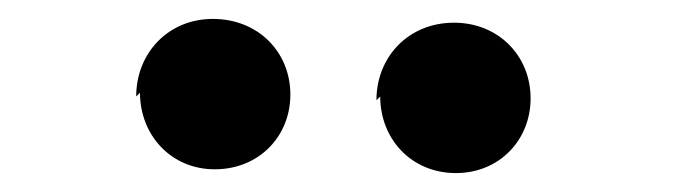

<svg xmlns="http://www.w3.org/2000/svg" viewBox="-20 -841 716 203"><path d="M128 -743C128 -698 161 -662 207 -662C254 -662 287 -697 287 -741C287 -786 253 -821 205 -821C158 -821 124 -785 124 -739ZM382 -739C382 -694 415 -658 462 -658C508 -658 541 -693 541 -737C541 -782 507 -817 460 -817C412 -817 378 -781 378 -735Z"/></svg>

Font: GenEiGothic-pro-Regular
Style: Bold
Weight: 700
Designer: Ryoko NISHIZUKA (kana & ideographs); Paul D. Hunt (Latin, Greek & Cyrillic); Wenlong ZHANG (bopomofo); Sandoll Communica
Foundry: Adobe Systems Incorporated; o_tamon
Version: Version 1.000.140830